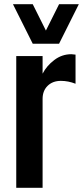

<svg xmlns="http://www.w3.org/2000/svg" viewBox="-20 -891 394 911"><path d="M260.3 -871.1H354L260.3 -683.6H135.3L41.5 -871.1H135.3L197.8 -746.1ZM182.1 -541.5Q201.2 -578.6 237.5 -606.2Q273.9 -633.8 318.4 -633.8Q319.8 -633.8 338.4 -631.8V-493.7Q303.7 -507.3 269 -507.3Q230 -507.3 206.1 -483.9Q182.1 -460.4 182.1 -421.9V0H57.1V-625H182.1Z"/></svg>

Font: Oswald
Style: Stencbab
Weight: 400
Designer: Mathieu Le Lay
Foundry: Mathieu Le Lay
Version: Version 1.000